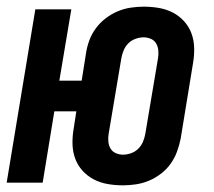

<svg xmlns="http://www.w3.org/2000/svg" viewBox="-22 -548 642 576"><path d="M346 8Q323 8 300.5 4Q278 0 259 -10Q240 -20 225.5 -36Q211 -52 203.5 -72.5Q196 -93 195.5 -116Q195 -139 199 -162L207 -214H141L106 0H-2L84 -520H192L156 -306H223L236 -388Q239 -408 246 -427Q253 -446 265.5 -463Q278 -480 295 -493Q312 -506 331 -514Q350 -522 370 -525Q390 -528 409 -528Q433 -528 455.5 -524Q478 -520 497 -510Q516 -500 530.5 -484Q545 -468 552.5 -447.5Q560 -427 560.5 -404Q561 -381 557 -358L520 -132Q516 -112 509 -93Q502 -74 490 -57Q478 -40 461 -27Q444 -14 425 -6Q406 2 386 5Q366 8 347 8H346Q346 8 346 8Q346 8 346 8ZM347 -84Q359 -84 371.5 -88.5Q384 -93 393 -102Q402 -111 407 -123Q412 -135 414 -147L452 -373Q454 -384 453 -396Q452 -408 446.5 -417.5Q441 -427 430.5 -431.5Q420 -436 409 -436Q397 -436 384.5 -431.5Q372 -427 363 -418Q354 -409 349 -397Q344 -385 342 -373L304 -147Q302 -136 303 -124Q304 -112 309.5 -102.5Q315 -93 325.5 -88.5Q336 -84 347 -84Z"/></svg>

Font: Iosevka SS04 SmBd Ex Obl
Style: Regular
Weight: 600
Width: 7
Italic angle: -9°
Monospace: yes
Designer: Belleve Invis
Foundry: Belleve Invis
Version: Version 19.0.0; ttfautohint (v1.8.4)